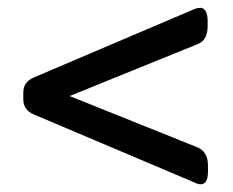

<svg xmlns="http://www.w3.org/2000/svg" viewBox="-20 -482 600 494"><path d="M514.2 -429.2V-414.1Q514.2 -377.9 487.8 -368.2L159.2 -234.9L487.8 -103Q515.1 -91.8 515.1 -56.2V-41Q515.1 -7.8 496.1 -7.8Q489.7 -7.8 481 -12.2L65.9 -188Q40 -199.7 40 -226.1V-244.1Q40 -270.5 65.9 -282.2L481 -459Q488.3 -461.9 496.1 -461.9Q503.9 -461.9 509 -453.4Q514.2 -444.8 514.2 -429.2Z"/></svg>

Font: Asap Symbol
Style: Regular
Weight: 900
Designer: Tania Quindós, Elena González Miranda, Marcela Romero, Pablo Cosgaya
Foundry: Omnibus-Type
Version: Version 1.000;PS 001.000;hotconv 1.0.70;makeotf.lib2.5.58329